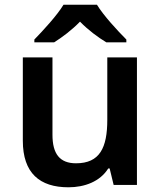

<svg xmlns="http://www.w3.org/2000/svg" viewBox="-20 -786 682 816"><path d="M392 -766H250C223 -721 163 -656 126 -618V-606H210C245 -628 285 -658 320 -694C355 -658 397 -627 432 -606H517V-618C480 -655 419 -721 392 -766ZM562 -542H436V-277C436 -158 404 -92 303 -92C234 -92 203 -132 203 -213V-542H77V-188C77 -50 149 10 271 10C339 10 405 -14 440 -70H446L463 0H562Z"/></svg>

Font: Noto Sans Vithkuqi SemiBold
Style: Regular
Weight: 600
Version: Version 1.001